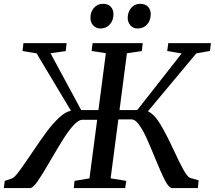

<svg xmlns="http://www.w3.org/2000/svg" viewBox="-50 -964 1102 984"><path d="M1026 -703 956 -690.5 708 -393.5Q740.5 -379 771.8 -327.2Q803 -275.5 841.5 -192Q871 -128 890.8 -92.8Q910.5 -57.5 925 -52L968 -40L964 0H833Q816 0 795.8 -39Q775.5 -78 743.5 -157Q717 -221.5 699.5 -259.8Q682 -298 662.5 -325Q643 -352 624.5 -352H556.5L517 -50L597 -37L591.5 0H328L332 -37L408.5 -50L448 -350H372Q352 -350 326.5 -321.8Q301 -293.5 275.8 -253.5Q250.5 -213.5 212.5 -148.5Q169 -73 144 -36.5Q119 0 103.5 0H-30.5L-25.5 -37L11.5 -49.5Q23.5 -54.5 41.5 -77.8Q59.5 -101 93.5 -151L110 -175L118 -187Q161 -251 190.5 -290.5Q220 -330 252.2 -360.5Q284.5 -391 313.5 -396.5L137.5 -690.5L65.5 -702.5L70 -743H291.5L287 -702.5L209 -691L366 -400H454.5L492.5 -691.5L419.5 -702.5L424.5 -743H681.5L677 -702.5L600.5 -691L562.5 -400H653.5L881 -690L807 -702.5L812.5 -743H1031ZM413.5 -872.5Q413.5 -903.5 431.8 -924Q450 -944.5 478 -944.5Q503 -944.5 517.2 -929.8Q531.5 -915 531.5 -892Q531.5 -859.5 513 -838.8Q494.5 -818 464 -818Q442.5 -818 428 -833.5Q413.5 -849 413.5 -872.5ZM604.5 -874.5Q605.5 -905 623.5 -924.8Q641.5 -944.5 669 -944.5Q694 -944.5 708.2 -929.8Q722.5 -915 722.5 -892Q722.5 -859.5 704 -838.8Q685.5 -818 655 -818Q633 -818 618.5 -834Q604 -850 604.5 -874.5Z"/></svg>

Font: Merriweather Text
Style: Italic
Weight: 400
Italic angle: -7.8°
Designer: Eben Sorkin
Foundry: Eben Sorkin
Version: Version 2.100